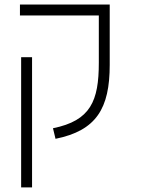

<svg xmlns="http://www.w3.org/2000/svg" viewBox="-20 -606 626 851"><path d="M418 -585.9H68.4V-537.6H418V-328.1C418 -158.7 381.8 -71.3 214.8 -37.6L226.1 9.3C407.2 -27.3 466.3 -125.5 466.3 -318.4V-585.9ZM122.1 224.6V-352.5H73.7V224.6Z"/></svg>

Font: Cascadia Code PL ExtraLight
Style: Regular
Weight: 200
Monospace: yes
Designer: Aaron Bell
Foundry: Saja Typeworks
Version: Version 2404.023